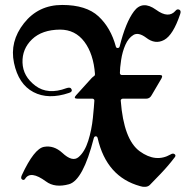

<svg xmlns="http://www.w3.org/2000/svg" viewBox="-20 -730 761 760"><path d="M242.7 -380.9Q258.8 -386.7 263.2 -376.7Q267.6 -366.7 253.4 -362.3Q171.4 -334.5 112.3 -365.5Q53.2 -396.5 35.4 -481Q17.6 -565.4 74.7 -637.9Q131.8 -710.4 226.1 -710.4Q321.3 -710.4 369.9 -665.3Q418.5 -620.1 438.5 -545.9Q439.9 -540 445.8 -540Q451.7 -540 453.6 -545.9Q477.1 -641.1 510.5 -685.5Q543.9 -730 597.7 -691.4Q647.5 -654.8 675.3 -688Q681.2 -695.3 689.5 -691.7Q697.8 -688 693.4 -674.8Q665.5 -591.3 629.9 -572Q594.2 -552.7 558.1 -581.1Q527.8 -603.5 508.1 -591.6Q488.3 -579.6 476.3 -552.5Q464.4 -525.4 459.5 -492.7Q454.6 -460 454.6 -441.4Q454.6 -438 456.5 -435.5Q459 -433.1 461.9 -433.1H613.3Q626.5 -433.1 619.1 -419.4L580.1 -353Q572.8 -339.4 558.6 -339.4H465.8Q462.9 -339.4 460 -336.9Q457 -334 458 -331.1Q469.7 -177.2 533.2 -131.1Q596.7 -85 655.3 -118.7Q664.6 -124.5 670.9 -119.9Q677.2 -115.2 672.4 -108.4Q647 -74.7 616.7 -43Q593.3 -18.6 573.2 2Q566.4 8.8 555.4 9.5Q544.4 10.3 534.7 6.8Q401.9 -29.8 366.7 -182.6Q365.2 -190.4 359.1 -190.4Q353 -190.4 351.1 -182.6Q308.6 -16.1 252.9 -0.7Q197.3 14.6 162.1 -11.7Q101.1 -56.6 79.6 -22.5Q75.2 -15.1 67.9 -19.3Q60.5 -23.4 66.4 -36.6Q115.2 -141.6 154.1 -148.7Q192.9 -155.8 226.6 -125Q266.6 -87.4 291 -108.2Q315.4 -128.9 329.1 -172.1Q342.8 -215.3 347.7 -263.7Q352.5 -312 353.5 -331.1Q354 -334.5 351.6 -336.9Q349.1 -339.4 346.2 -339.4H287.1Q268.6 -339.4 281.2 -353L341.3 -419.4Q345.2 -423.8 352.5 -429.2Q356 -431.2 356 -436.5Q350.1 -516.6 314 -564.7Q277.8 -612.8 217.8 -612.8Q146.5 -612.3 106.9 -574.5Q67.4 -536.6 69.1 -482.2Q70.8 -427.7 120.1 -390.6Q169.4 -353.5 242.7 -380.9Z"/></svg>

Font: Bertholdr Mainzer Fraktur
Style: Regular
Weight: 400
Designer: Peter Wiegel, original typeface by Carl Albert Fahrenwaldt 1901
Foundry: Peter Wiegel
Version: Version 1.000 2010 initial release